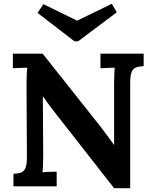

<svg xmlns="http://www.w3.org/2000/svg" viewBox="-20 -983 813 1013"><path d="M582 10 262 -399Q249 -416 235 -435Q221 -454 207 -474H206L208 -164Q208 -137 207 -112Q206 -87 204 -74Q220 -76 244.5 -76.5Q269 -77 279 -77V0H51V-66Q74 -67 89.5 -72Q105 -77 113.5 -95Q122 -113 122 -153L120 -536Q120 -563 121 -588Q122 -613 124 -626Q108 -625 83.5 -624.5Q59 -624 48 -623V-700H205L511 -314Q536 -282 552.5 -259Q569 -236 581 -219H582V-536Q582 -563 583 -588Q584 -613 585 -626Q569 -625 545 -624.5Q521 -624 510 -623V-700H738V-634Q716 -633 700 -628Q684 -623 675.5 -605.5Q667 -588 667 -547V10ZM373 -765 178 -915 209 -961 387 -874 570 -963 596 -918 392 -765Z"/></svg>

Font: Lora
Style: Weight 700
Weight: 700
Designer: Olga Karpushina, Alexei Vanyashin (Cyrillic)
Foundry: Cyreal
Version: Version 3.001